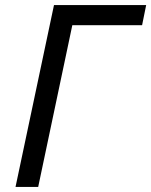

<svg xmlns="http://www.w3.org/2000/svg" viewBox="-20 -734 594 754"><path d="M41 0 192 -714H554L538 -635H264L130 0Z"/></svg>

Font: Noto Sans IKEA
Style: Italic
Weight: 400
Italic angle: -12°
Designer: Monotype Design Team
Foundry: Monotype Imaging Inc.
Version: Version 2.001